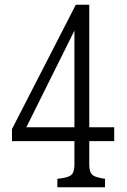

<svg xmlns="http://www.w3.org/2000/svg" viewBox="-20 -795 540 815"><path d="M301.8 -774.9H358.9V-254.9H464.8V-195.8H358.9V-94.7Q358.9 -63 374 -51.3Q386.2 -41.5 425.8 -36.1V0H223.6V-36.1Q266.1 -40 280.8 -50.8Q295.9 -62.5 295.9 -94.7V-195.8H30.8V-247.1ZM295.9 -665 91.8 -254.9H295.9Z"/></svg>

Font: BIZ UDMincho
Style: Regular
Weight: 400
Monospace: yes
Designer: TypeBank Co., Ltd.
Foundry: Morisawa Inc.
Version: Version 1.06